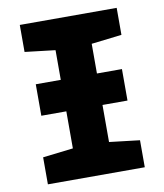

<svg xmlns="http://www.w3.org/2000/svg" viewBox="-81 -781 725 847"><g transform="rotate(-10 281.5 -357.0)"><path d="M65 0V-121L201 -137V-303H89V-444H201V-577L65 -593V-714H499V-593L363 -577V-444H475V-303H363V-137L499 -121V0Z"/></g></svg>

Font: Noto Sans Mono SemiCondensed Black
Style: Regular
Weight: 900
Width: 4
Designer: Monotype Design Team
Foundry: Monotype Imaging Inc.
Version: Version 2.014; ttfautohint (v1.8.4.7-5d5b)